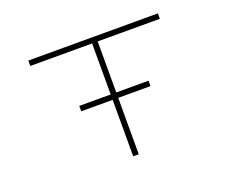

<svg xmlns="http://www.w3.org/2000/svg" viewBox="-114 -884 1277 1068"><g transform="rotate(-20 525.0 -350.0)"><path d="M320 -366H506V-668H140V-700H907V-668H539V-366H730V-334H539V0H506V-334H320Z"/></g></svg>

Font: League Mono Extended Thin
Style: Regular
Weight: 100
Width: 9
Designer: Tyler Finck
Foundry: The League of Moveable Type / Tyler Finck
Version: Version 2.210